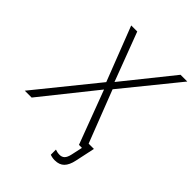

<svg xmlns="http://www.w3.org/2000/svg" viewBox="-303 -839 1129 1129"><g transform="rotate(45 262.0 -274.5)"><path d="M357.4 165Q345.7 165 334.7 162.8Q323.7 160.6 317.9 157.7V115.2Q325.7 118.2 334.7 120.1Q343.8 122.1 355 122.1Q373.5 122.1 385.5 110.4Q397.5 98.6 403.8 69.8L418.9 0H394L268.1 -334.5L0.5 0H-56.6L246.6 -374.5L114.7 -713.9H165L280.3 -409.2L524.9 -713.9H581.1L302.7 -371.1L429.2 -45.4H473.1L446.8 77.6Q437.5 122.1 416.3 143.6Q395 165 357.4 165Z"/></g></svg>

Font: Open Sans Light
Style: Italic
Weight: 300
Italic angle: -12°
Designer: Monotype Design Team
Foundry: Monotype Imaging Inc.
Version: Version 3.003; ttfautohint (v1.8.4)